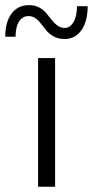

<svg xmlns="http://www.w3.org/2000/svg" viewBox="-57 -708 352 728"><path d="M188 -560.1Q165.5 -560.1 148.2 -569.1Q130.9 -578.1 120.1 -590.8Q109.4 -603.5 99.9 -616.5Q90.3 -629.4 78.4 -638.2Q66.4 -647 51.8 -647Q28.8 -647.5 15.4 -626.7Q2 -606 2 -568.8H-37.1Q-37.1 -625.5 -12.7 -657.2Q11.7 -689 54.2 -688.5Q75.2 -688.5 91.6 -679.7Q107.9 -670.9 118.4 -658.2Q128.9 -645.5 138.7 -632.8Q148.4 -620.1 160.9 -611.1Q173.3 -602.1 188.5 -602.1Q209 -602.1 221.9 -624.5Q234.9 -647 234.9 -684.6H275.4Q275.4 -627 251.7 -593.5Q228 -560.1 188 -560.1ZM87.4 0V-487.8H151.9V0Z"/></svg>

Font: HK Grotesk Legacy
Style: Regular
Weight: 400
Designer: Alfredo Marco Pradil
Foundry: Hanken Design Co.
Version: Version 2.022;PS 002.022;hotconv 1.0.88;makeotf.lib2.5.64775